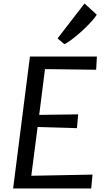

<svg xmlns="http://www.w3.org/2000/svg" viewBox="-20 -1067 599 1087"><path d="M496.4 0H54.3L149.5 -747H528.5L524.4 -672.1L234.7 -675.8L201.9 -416.6L422.5 -419.6L415.7 -341.5L192.9 -347.9L157.2 -71.9L503.7 -78.5ZM344.2 -817 305.9 -849.6 458.5 -1047.2 527.7 -983.9Q520.3 -971.1 504 -952.3Q487.6 -933.5 466.2 -912.6Q444.9 -891.8 422.2 -872.4Q399.5 -853 379 -838.1Q358.5 -823.2 344.2 -817Z"/></svg>

Font: Merriweather Sans Variable Regular
Style: Italic
Weight: 300
Italic angle: -8°
Designer: Eben Sorkin
Foundry: Eben Sorkin
Version: Version 2.001